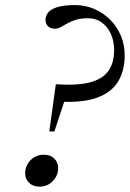

<svg xmlns="http://www.w3.org/2000/svg" viewBox="-20 -708 498 736"><path d="M148 -115Q172.5 -115 187.8 -100.5Q203 -86 203 -64Q203 -44.5 193.5 -28.2Q184 -12 168 -2.2Q152 7.5 131 7.5Q106.5 7.5 91.5 -7.2Q76.5 -22 76.5 -44Q76.5 -63 85.8 -79.2Q95 -95.5 111.2 -105.2Q127.5 -115 148 -115ZM267.5 -688.5Q308 -688.5 342.5 -673.2Q377 -658 403 -631.8Q429 -605.5 443.5 -570.8Q458 -536 458 -496Q458 -437.5 432.8 -395.5Q407.5 -353.5 351 -333.2Q294.5 -313 199 -318.5L245 -375.5L188.5 -204H169L194 -385Q274 -379.5 323 -391.8Q372 -404 394.8 -435.2Q417.5 -466.5 417.5 -516Q417.5 -550.5 405 -578Q392.5 -605.5 370.2 -621.8Q348 -638 318 -638Q290 -638 270.5 -632Q251 -626 237.5 -618Q224 -610 212.8 -604Q201.5 -598 190 -598Q173.5 -598 164 -607.5Q154.5 -617 154.5 -632Q154.5 -648 165.2 -660.8Q176 -673.5 200.8 -681Q225.5 -688.5 267.5 -688.5Z"/></svg>

Font: Newsreader 28pt
Style: Italic
Weight: 400
Italic angle: -17°
Version: Version 1.003